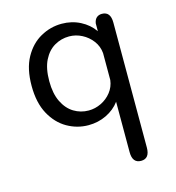

<svg xmlns="http://www.w3.org/2000/svg" viewBox="-108 -578 834 909"><g transform="rotate(-15 309.5 -124.0)"><path d="M472.5 238Q430 238 430 184V-63Q405 -29 364.2 -9.2Q323.5 10.5 276 10.5Q221 10.5 172.2 -17.2Q123.5 -45 93.2 -100.5Q63 -156 63 -239Q63 -322.5 93.2 -377.2Q123.5 -432 172.2 -459.2Q221 -486.5 276 -486.5Q325.5 -486.5 366.8 -465.2Q408 -444 433 -408V-446.5Q436 -464.5 446.2 -473.5Q456.5 -482.5 472.5 -482.5Q514.5 -482.5 514.5 -428.5V184Q514.5 238 472.5 238ZM294.5 -56.5Q326.5 -56.5 356 -70.8Q385.5 -85 405.8 -110.8Q426 -136.5 430 -169.5V-301.5Q427 -335.5 406.8 -362.2Q386.5 -389 356.8 -404.2Q327 -419.5 294.5 -419.5Q255.5 -419.5 222.5 -400.2Q189.5 -381 169.5 -341.2Q149.5 -301.5 149.5 -239Q149.5 -178 169.5 -137.2Q189.5 -96.5 222.5 -76.5Q255.5 -56.5 294.5 -56.5Z"/></g></svg>

Font: Sono ExtraLight Monospace
Style: Regular
Weight: 400
Version: Version 2.112